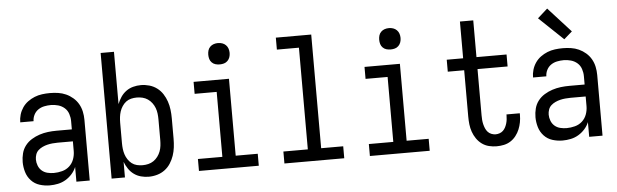

<svg xmlns="http://www.w3.org/2000/svg" viewBox="-49 -939 3597 1119"><g transform="rotate(-5 1750.0 -379.0)"><path d="M202 8Q172 8 143 -1Q114 -10 93.5 -32Q73 -54 64.5 -83Q56 -112 56 -141Q56 -167 62.5 -192Q69 -217 84.5 -237Q100 -257 122 -270.5Q144 -284 168.5 -292Q193 -300 218 -303Q243 -306 269 -306H358V-355Q358 -376 351 -397Q344 -418 328 -432Q312 -446 291 -452Q270 -458 249 -458Q229 -458 209.5 -454Q190 -450 174 -439Q158 -428 149 -410Q140 -392 140 -373H62Q62 -396 68.5 -418Q75 -440 88 -459Q101 -478 119.5 -491.5Q138 -505 159 -513.5Q180 -522 203 -525Q226 -528 249 -528Q273 -528 297 -524.5Q321 -521 343 -511Q365 -501 383.5 -485Q402 -469 414 -448Q426 -427 431 -403Q436 -379 436 -355V0H358V-86Q349 -64 332.5 -45.5Q316 -27 295 -14.5Q274 -2 250 3Q226 8 202 8ZM232 -62Q256 -62 280.5 -68.5Q305 -75 323 -91.5Q341 -108 349.5 -131.5Q358 -155 358 -180V-236H269Q254 -236 238.5 -234.5Q223 -233 208.5 -229.5Q194 -226 180 -219.5Q166 -213 155 -203Q144 -193 139 -178.5Q134 -164 134 -149Q134 -131 141 -113Q148 -95 162 -83Q176 -71 194.5 -66.5Q213 -62 232 -62Z M781 8Q758 8 735.5 2Q713 -4 694.5 -17.5Q676 -31 663 -50.5Q650 -70 642 -91V0H564V-735H642V-429Q650 -450 663 -469.5Q676 -489 694.5 -502.5Q713 -516 735.5 -522Q758 -528 781 -528Q806 -528 830.5 -521Q855 -514 875 -499Q895 -484 908.5 -463Q922 -442 930 -418.5Q938 -395 941 -370Q944 -345 944 -320V-200Q944 -175 941 -150Q938 -125 930 -101.5Q922 -78 908.5 -57Q895 -36 875 -21Q855 -6 830.5 1Q806 8 781 8ZM751 -62Q768 -62 784.5 -66Q801 -70 815 -79.5Q829 -89 839.5 -103Q850 -117 856 -133Q862 -149 864 -166Q866 -183 866 -200V-320Q866 -337 864 -354Q862 -371 856 -387Q850 -403 839.5 -417Q829 -431 815 -440.5Q801 -450 784.5 -454Q768 -458 751 -458Q734 -458 717.5 -454Q701 -450 688 -440Q675 -430 665.5 -415.5Q656 -401 651 -385.5Q646 -370 644 -353.5Q642 -337 642 -320V-200Q642 -183 644 -166.5Q646 -150 651 -134.5Q656 -119 665.5 -104.5Q675 -90 688 -80Q701 -70 717.5 -66Q734 -62 751 -62Z M1075 0V-70H1218V-450H1089V-520H1296V-70H1425V0ZM1250 -608Q1237 -608 1225 -611.5Q1213 -615 1204 -624Q1195 -633 1191.5 -645Q1188 -657 1188 -670Q1188 -683 1191.5 -695Q1195 -707 1204 -716Q1213 -725 1225 -729Q1237 -733 1250 -733Q1263 -733 1275 -729Q1287 -725 1296 -716Q1305 -707 1309 -695Q1313 -683 1313 -670Q1313 -657 1309 -645Q1305 -633 1296 -624Q1287 -615 1275 -611.5Q1263 -608 1250 -608Z M1575 0V-70H1718V-665H1589V-735H1796V-70H1925V0Z M2075 0V-70H2218V-450H2089V-520H2296V-70H2425V0ZM2250 -608Q2237 -608 2225 -611.5Q2213 -615 2204 -624Q2195 -633 2191.5 -645Q2188 -657 2188 -670Q2188 -683 2191.5 -695Q2195 -707 2204 -716Q2213 -725 2225 -729Q2237 -733 2250 -733Q2263 -733 2275 -729Q2287 -725 2296 -716Q2305 -707 2309 -695Q2313 -683 2313 -670Q2313 -657 2309 -645Q2305 -633 2296 -624Q2287 -615 2275 -611.5Q2263 -608 2250 -608Z M2816 8Q2794 8 2771.5 2.5Q2749 -3 2730.5 -16.5Q2712 -30 2699 -49Q2686 -68 2678.5 -89.5Q2671 -111 2668.5 -133.5Q2666 -156 2666 -179V-450H2570V-520H2666V-735H2744V-520H2920V-450H2744V-179Q2744 -166 2745 -153Q2746 -140 2749 -127.5Q2752 -115 2757 -103Q2762 -91 2770.5 -81.5Q2779 -72 2791.5 -67Q2804 -62 2816 -62Q2828 -62 2839.5 -66Q2851 -70 2859.5 -78Q2868 -86 2873.5 -96.5Q2879 -107 2882.5 -118.5Q2886 -130 2887.5 -142Q2889 -154 2889 -166V-172H2967V-162Q2967 -140 2963 -119Q2959 -98 2951 -78.5Q2943 -59 2929.5 -41.5Q2916 -24 2898 -12.5Q2880 -1 2859 3.5Q2838 8 2816 8Z M3202 8Q3172 8 3143 -1Q3114 -10 3093.5 -32Q3073 -54 3064.5 -83Q3056 -112 3056 -141Q3056 -167 3062.5 -192Q3069 -217 3084.5 -237Q3100 -257 3122 -270.5Q3144 -284 3168.5 -292Q3193 -300 3218 -303Q3243 -306 3269 -306H3358V-355Q3358 -376 3351 -397Q3344 -418 3328 -432Q3312 -446 3291 -452Q3270 -458 3249 -458Q3229 -458 3209.5 -454Q3190 -450 3174 -439Q3158 -428 3149 -410Q3140 -392 3140 -373H3062Q3062 -396 3068.5 -418Q3075 -440 3088 -459Q3101 -478 3119.5 -491.5Q3138 -505 3159 -513.5Q3180 -522 3203 -525Q3226 -528 3249 -528Q3273 -528 3297 -524.5Q3321 -521 3343 -511Q3365 -501 3383.5 -485Q3402 -469 3414 -448Q3426 -427 3431 -403Q3436 -379 3436 -355V0H3358V-86Q3349 -64 3332.5 -45.5Q3316 -27 3295 -14.5Q3274 -2 3250 3Q3226 8 3202 8ZM3232 -62Q3256 -62 3280.5 -68.5Q3305 -75 3323 -91.5Q3341 -108 3349.5 -131.5Q3358 -155 3358 -180V-236H3269Q3254 -236 3238.5 -234.5Q3223 -233 3208.5 -229.5Q3194 -226 3180 -219.5Q3166 -213 3155 -203Q3144 -193 3139 -178.5Q3134 -164 3134 -149Q3134 -131 3141 -113Q3148 -95 3162 -83Q3176 -71 3194.5 -66.5Q3213 -62 3232 -62ZM3263 -579 3121 -714 3179 -766 3311 -621Z"/></g></svg>

Font: Iosevka www.saffi
Style: Regular
Weight: 400
Monospace: yes
Designer: Belleve Invis
Foundry: Belleve Invis
Version: Version 22.0.2; ttfautohint (v1.8.3)